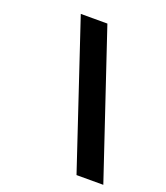

<svg xmlns="http://www.w3.org/2000/svg" viewBox="-134 -745 787 909"><g transform="rotate(20 259.5 -290.0)"><path d="M116 -652 358 72H493L250 -652Z"/></g></svg>

Font: Charger Sport
Style: UltNrwObl
Weight: 1000
Designer: Jasper
Foundry: Cannot Into Space Fonts
Version: Version 1.1